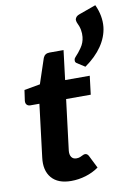

<svg xmlns="http://www.w3.org/2000/svg" viewBox="-96 -930 693 998"><g transform="rotate(-10 251.0 -431.0)"><path d="M198 8Q128 8 94.5 -31.5Q61 -71 70 -139L104 -416H56Q45 -416 38 -423Q31 -430 32 -444L40 -500L124 -515L168 -647Q177 -669 202 -669H276L257 -514H387L375 -416H245L212 -149Q210 -128 218.5 -115.5Q227 -103 245 -103Q256 -103 264.5 -106.5Q273 -110 279.5 -113.5Q286 -117 292 -117Q303 -117 310 -105L344 -37Q313 -15 275 -3.5Q237 8 198 8ZM390 -838 479 -870Q493 -840 498.5 -810Q504 -780 501 -751Q495 -699 462.5 -651.5Q430 -604 373 -564L331 -591Q322 -597 324 -608Q324 -613 327 -617.5Q330 -622 333 -625Q347 -639 364.5 -664Q382 -689 385 -719Q387 -737 383.5 -756.5Q380 -776 369 -798Q368 -802 367 -805.5Q366 -809 366 -813Q369 -831 390 -838Z"/></g></svg>

Font: Aleo ExtraBold
Style: Italic
Weight: 800
Italic angle: -7°
Designer: Alessio Laiso
Foundry: Alessio Laiso
Version: Version 2.001;gftools[0.9.29]